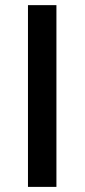

<svg xmlns="http://www.w3.org/2000/svg" viewBox="-20 -731 331 751"><path d="M200.7 -710.9V0H89.4V-710.9Z"/></svg>

Font: Ufes Sans Medium
Style: Regular
Weight: 500
Designer: Ricardo Esteves & Filipe Motta
Foundry: ProDesignUfes - Ricardo Esteves, Filipe Motta (This is a derivative work, based on Roboto family, by Christian Robertson
Version: Version 2.0